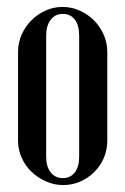

<svg xmlns="http://www.w3.org/2000/svg" viewBox="-20 -524 361 553"><path d="M160 -504Q186 -504 209.5 -493.5Q233 -483 250.5 -465.5Q268 -448 278.5 -424.5Q289 -401 289 -375V-118Q289 -92 279 -69Q269 -46 251.5 -28.5Q234 -11 211 -1Q188 9 162 9Q136 9 112.5 -1.5Q89 -12 71 -29Q53 -46 42.5 -69.5Q32 -93 32 -118V-375Q32 -401 42.5 -424.5Q53 -448 70.5 -465.5Q88 -483 111 -493.5Q134 -504 160 -504ZM161 -484Q139 -484 126 -467Q113 -450 113 -422V-72Q113 -44 126 -27.5Q139 -11 161 -11Q183 -11 195.5 -27.5Q208 -44 208 -72V-422Q208 -451 195.5 -467.5Q183 -484 161 -484Z"/></svg>

Font: Moniqa SemBd Narrow Heading
Style: Regular
Weight: 600
Width: 4
Designer: Rajesh Rajput
Foundry: Rajesh Rajput
Version: Version 1.000